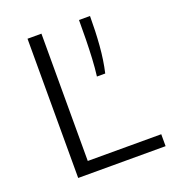

<svg xmlns="http://www.w3.org/2000/svg" viewBox="-113 -683 697 771"><g transform="rotate(-20 235.5 -297.5)"><path d="M90.5 0V-595H150V-51H464V0ZM300.5 -357Q305 -392.5 307 -431.2Q309 -470 309.8 -511.2Q310.5 -552.5 310.5 -595H357.5Q357.5 -529.5 352.8 -469.2Q348 -409 336 -357Z"/></g></svg>

Font: Encode Sans SC Light
Style: Regular
Weight: 300
Version: Version 3.002